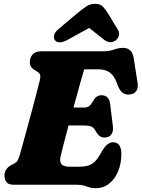

<svg xmlns="http://www.w3.org/2000/svg" viewBox="-20 -969 743 1007"><path d="M382 0H54.5Q24 0 13.8 -13.8Q3.5 -27.5 3.5 -48Q3.5 -68 14.2 -82.2Q25 -96.5 39.5 -103.5L55 -111.5Q66 -117 71.8 -126.2Q77.5 -135.5 84 -157Q89.5 -177.5 99.8 -214.2Q110 -251 122.2 -296Q134.5 -341 147 -387.5Q159.5 -434 170.2 -475.2Q181 -516.5 188 -545Q193.5 -566.5 190.2 -576.2Q187 -586 178 -591.5L164 -600Q152.5 -606.5 144.5 -616.2Q136.5 -626 136.5 -643Q136.5 -668 151.5 -684Q166.5 -700 196 -700H518Q553.5 -700 577.8 -709Q602 -718 626 -718Q673 -718 681.5 -663L701.5 -534Q705.5 -508 695.2 -492.5Q685 -477 664.5 -474Q641 -470 623.8 -482Q606.5 -494 593 -532.5Q580.5 -569.5 557.5 -587.5Q534.5 -605.5 496.5 -605.5H421.5Q413.5 -578.5 398 -523.5Q382.5 -468.5 365.5 -405H422Q436 -405 446.2 -411.5Q456.5 -418 469.5 -441Q478.5 -457 489 -463.2Q499.5 -469.5 512.5 -469.5Q532.5 -469.5 543.8 -457.5Q555 -445.5 557.5 -425L572 -307Q575.5 -276.5 562.5 -262Q549.5 -247.5 528 -247.5Q511.5 -247.5 501 -256.8Q490.5 -266 483.5 -278.5Q473 -300 458.8 -305.5Q444.5 -311 418 -311H339.5Q324.5 -254 312.5 -208.2Q300.5 -162.5 296.5 -143Q292.5 -120.5 303 -107.5Q313.5 -94.5 348 -94.5H389.5Q421.5 -94.5 442.2 -100.5Q463 -106.5 478.8 -122.8Q494.5 -139 511.5 -170Q540 -223 572.5 -223Q616.5 -223 616.5 -161Q616.5 -112.5 600 -71.8Q583.5 -31 553.2 -6.5Q523 18 481.5 18Q457 18 434.8 9Q412.5 0 382 0ZM336 -761Q288 -734.5 268.5 -757.5Q260 -768 263.5 -784.2Q267 -800.5 288.5 -818L384 -898.5Q411 -920.5 431.8 -934.8Q452.5 -949 479 -949Q505.5 -949 519 -935Q532.5 -921 546.5 -898.5L598 -813.5Q608.5 -796 603.2 -781Q598 -766 587 -757.5Q557 -736 525.5 -761L448 -822.5Z"/></svg>

Font: Fraunces 72pt SuperSoft Black
Style: Italic
Weight: 900
Italic angle: -16°
Version: Version 1.000;[b76b70a41]